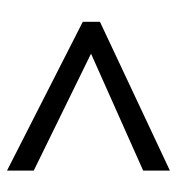

<svg xmlns="http://www.w3.org/2000/svg" viewBox="2 -640 515 560"><g transform="rotate(-90 260.0 -359.5)"><path d="M43 -200V-122L477 -326V-376L43 -597V-519L384 -352Z"/></g></svg>

Font: Noto Sans Ethiopic SemiCondensed
Style: Regular
Weight: 400
Width: 4
Designer: Monotype Design Team
Foundry: Monotype Imaging Inc.
Version: Version 2.102